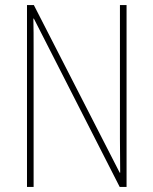

<svg xmlns="http://www.w3.org/2000/svg" viewBox="-20 -734 602 754"><path d="M477 0V-714H451V-190C451 -156 452 -103 452 -56H450L113 -714H86V0H112V-534C112 -589 112 -625 111 -661H113L450 0Z"/></svg>

Font: Noto Sans Sinhala Condensed Thin
Style: Regular
Weight: 100
Width: 3
Designer: Jelle Bosma - Monotype Design Team
Foundry: Monotype Imaging Inc.
Version: Version 2.006